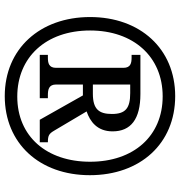

<svg xmlns="http://www.w3.org/2000/svg" viewBox="6 -772 775 828"><g transform="rotate(90 394.0 -357.5)"><path d="M394 10C598 10 735 -140 735 -357C735 -574 599 -725 394 -725C190 -725 53 -574 53 -358C53 -142 190 10 394 10ZM396 -44C227 -44 111 -167 111 -358C111 -545 224 -671 395 -671C566 -671 677 -546 677 -358C677 -171 568 -44 396 -44ZM216 -141H403V-176H390C366 -176 344 -180 344 -211V-327H391L496 -141H593V-176C564 -176 556 -181 543 -203L460 -343C504 -358 546 -389 546 -455C546 -534 493 -575 385 -575H216V-537H228C251 -537 272 -533 272 -502V-211C272 -180 251 -176 228 -176H216ZM384 -370H344V-531H381C446 -531 471 -511 471 -452C471 -396 450 -370 384 -370Z"/></g></svg>

Font: Noto Serif Hebrew SemiCondensed
Style: Bold
Weight: 700
Width: 4
Designer: Monotype Design Team
Foundry: Monotype Imaging Inc.
Version: Version 2.004